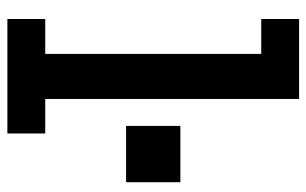

<svg xmlns="http://www.w3.org/2000/svg" viewBox="-175 -655 830 520"><g transform="rotate(90 240.0 -395.0)"><path d="M248 -102.5H341.5V0H31.5V-102.5H126V-687.5H31.5V-790H248ZM321 -468.5H473.5V-321.5H321Z"/></g></svg>

Font: Hepta Slab SemiBold
Style: Regular
Weight: 600
Designer: Michael LaGattuta
Foundry: Michael LaGattuta
Version: Version 1.102